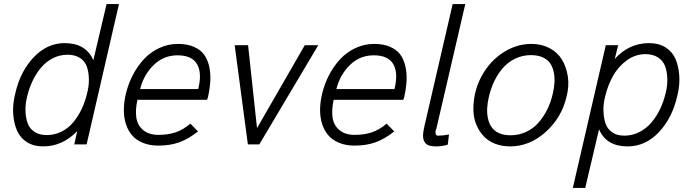

<svg xmlns="http://www.w3.org/2000/svg" viewBox="-20 -710 3404 944"><path d="M503.9 -689.9H564.9L405.8 0H345.2L359.4 -64.9Q287.1 9.8 191.9 9.8Q146 9.8 113 -10.7Q80.1 -31.2 64.2 -66.9Q48.3 -102.5 44.9 -149.9Q41.5 -197.3 55.2 -251Q79.1 -357.9 145.3 -428Q211.4 -498 297.9 -498Q402.3 -498 439 -414.1ZM408.2 -251Q418 -288.6 417 -323Q416 -357.4 406.5 -383.5Q397 -409.7 372.8 -425.3Q348.6 -440.9 312 -440.9Q273.9 -440.9 240.5 -424.1Q207 -407.2 182.6 -378.4Q158.2 -349.6 140.9 -313.7Q123.5 -277.8 113.8 -236.8Q104 -199.2 105.2 -164.6Q106.4 -129.9 116.2 -103.5Q126 -77.1 149.9 -61.5Q173.8 -45.9 210 -45.9Q248.5 -45.9 282.2 -62.7Q315.9 -79.6 340.1 -108.6Q364.3 -137.7 381.3 -173.6Q398.4 -209.5 408.2 -251Z M758.8 5.9Q715.8 5.9 682.9 -7.6Q649.9 -21 629.6 -44.4Q609.4 -67.9 599.1 -99.9Q588.9 -131.8 588.9 -169.2Q588.9 -206.5 598.6 -248Q610.4 -297.4 633.1 -341.1Q655.8 -384.8 687.7 -419.2Q719.7 -453.6 763.2 -473.9Q806.6 -494.1 855 -494.1Q900.9 -494.1 933.6 -479.7Q966.3 -465.3 983.9 -440.9Q1001.5 -416.5 1008.8 -382.1Q1016.1 -347.7 1013.9 -310.3Q1011.7 -272.9 1002 -230Q1002 -231 998 -219.2H655.8Q645 -171.4 650.1 -133.1Q655.3 -94.7 683.6 -70.8Q711.9 -46.9 758.8 -46.9Q806.6 -46.9 844 -59.6Q881.3 -72.3 916 -102.1L953.6 -64Q905.8 -25.9 860.6 -10Q815.4 5.9 758.8 5.9ZM668.9 -272H954.6Q974.1 -350.6 949 -394.3Q923.8 -438 853 -438Q784.2 -438 735.4 -390.1Q686.5 -342.3 668.9 -272Z M1198.7 0 1133.8 -487.8H1199.7L1243.7 -80.1L1478.5 -487.8H1544.9L1254.9 0Z M1723.6 5.9Q1680.7 5.9 1647.7 -7.6Q1614.7 -21 1594.5 -44.4Q1574.2 -67.9 1564 -99.9Q1553.7 -131.8 1553.7 -169.2Q1553.7 -206.5 1563.5 -248Q1575.2 -297.4 1597.9 -341.1Q1620.6 -384.8 1652.6 -419.2Q1684.6 -453.6 1728 -473.9Q1771.5 -494.1 1819.8 -494.1Q1865.7 -494.1 1898.4 -479.7Q1931.2 -465.3 1948.7 -440.9Q1966.3 -416.5 1973.6 -382.1Q1981 -347.7 1978.8 -310.3Q1976.6 -272.9 1966.8 -230Q1966.8 -231 1962.9 -219.2H1620.6Q1609.9 -171.4 1615 -133.1Q1620.1 -94.7 1648.4 -70.8Q1676.8 -46.9 1723.6 -46.9Q1771.5 -46.9 1808.8 -59.6Q1846.2 -72.3 1880.9 -102.1L1918.5 -64Q1870.6 -25.9 1825.4 -10Q1780.3 5.9 1723.6 5.9ZM1633.8 -272H1919.4Q1939 -350.6 1913.8 -394.3Q1888.7 -438 1817.9 -438Q1749 -438 1700.2 -390.1Q1651.4 -342.3 1633.8 -272Z M2122.6 9.8Q2103.5 9.8 2090.3 5.4Q2077.1 1 2070.8 -7.1Q2064.5 -15.1 2061.8 -25.6Q2059.1 -36.1 2060.1 -48.3Q2061 -60.5 2063.5 -73.5Q2065.9 -86.4 2068.8 -99.6Q2069.3 -102.1 2069.8 -103L2205.6 -689.9H2267.6L2124.5 -73.2V-75.7Q2121.1 -70.3 2121.1 -57.6Q2121.6 -43 2132.8 -43Q2158.2 -43 2187.5 -48.8L2181.6 1Q2156.2 9.8 2122.6 9.8Z M2487.8 9.8Q2447.3 9.8 2413.8 -3.4Q2380.4 -16.6 2358.2 -40.3Q2335.9 -64 2322.3 -96.4Q2308.6 -128.9 2307.6 -167.5Q2306.6 -206.1 2315.4 -249Q2331.1 -316.9 2371.1 -372.6Q2411.1 -428.2 2469.7 -461.2Q2528.3 -494.1 2592.8 -494.1Q2642.6 -494.1 2681.6 -473.6Q2720.7 -453.1 2742.4 -417.7Q2764.2 -382.3 2771.7 -335.2Q2779.3 -288.1 2765.6 -234.9Q2741.7 -131.8 2662.8 -61Q2584 9.8 2487.8 9.8ZM2489.7 -44.9Q2531.7 -44.9 2567.4 -61.8Q2603 -78.6 2628.4 -107.9Q2653.8 -137.2 2671.1 -172.6Q2688.5 -208 2697.8 -249Q2705.1 -279.8 2706.3 -306.9Q2707.5 -334 2701.9 -358.6Q2696.3 -383.3 2683.3 -400.9Q2670.4 -418.5 2647 -428.7Q2623.5 -439 2590.8 -439Q2549.3 -439 2513.9 -422.1Q2478.5 -405.3 2453.1 -376.2Q2427.7 -347.2 2410.4 -311.3Q2393.1 -275.4 2383.8 -234.9Q2376.5 -204.1 2375.2 -177Q2374 -149.9 2379.6 -125.5Q2385.3 -101.1 2398.2 -83.3Q2411.1 -65.4 2434.3 -55.2Q2457.5 -44.9 2489.7 -44.9Z M2796.4 213.9 2958.5 -487.8H3019.5L3002.4 -419.9Q3072.3 -498 3171.4 -498Q3218.3 -498 3251.7 -477.3Q3285.2 -456.5 3300.8 -421.1Q3316.4 -385.7 3319.8 -338.1Q3323.2 -290.5 3309.6 -236.8Q3285.2 -129.9 3219.5 -60.1Q3153.8 9.8 3065.4 9.8Q2960.9 9.8 2925.3 -74.2L2857.4 213.9ZM3049.3 -43Q3088.4 -43 3122.8 -60.3Q3157.2 -77.6 3182.4 -107.2Q3207.5 -136.7 3225.1 -173.1Q3242.7 -209.5 3252.4 -251Q3262.2 -288.6 3261 -323.5Q3259.8 -358.4 3249.8 -385Q3239.7 -411.6 3215.1 -427.7Q3190.4 -443.8 3153.3 -443.8Q3104 -443.8 3062.3 -413.6Q3020.5 -383.3 2994.6 -337.6Q2968.8 -292 2955.6 -236.8Q2945.8 -199.2 2947 -164.1Q2948.2 -128.9 2957.5 -102.1Q2966.8 -75.2 2990.5 -59.1Q3014.2 -43 3049.3 -43Z"/></svg>

Font: HK Grotesk Light Italic
Style: Regular
Weight: 300
Italic angle: -13°
Designer: Alfredo Marco Pradil and Stefan Peev
Foundry: Hanken Design Co.
Version: Version 1.000;PS 001.000;hotconv 1.0.88;makeotf.lib2.5.64775